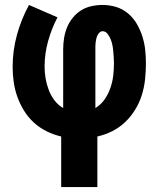

<svg xmlns="http://www.w3.org/2000/svg" viewBox="-20 -550 640 775"><path d="M227 205V1Q197 -6 168.5 -20Q140 -34 117 -55Q94 -76 77.5 -102.5Q61 -129 50.5 -158Q40 -187 35.5 -218Q31 -249 31 -280Q31 -346 48.5 -409.5Q66 -473 97 -530L212 -480Q188 -434 174 -383.5Q160 -333 160 -281Q160 -257 164 -233.5Q168 -210 176.5 -187.5Q185 -165 199.5 -145.5Q214 -126 235 -114V-350Q235 -373 238.5 -395.5Q242 -418 250.5 -439Q259 -460 273.5 -478Q288 -496 307 -508Q326 -520 348.5 -525Q371 -530 394 -530Q422 -530 448.5 -522Q475 -514 496.5 -496Q518 -478 532 -454Q546 -430 554.5 -403.5Q563 -377 566 -349.5Q569 -322 569 -294Q569 -262 565.5 -229.5Q562 -197 552.5 -166.5Q543 -136 526 -108Q509 -80 485.5 -57.5Q462 -35 433 -20.5Q404 -6 373 1V205ZM365 -114Q387 -127 402 -148.5Q417 -170 425.5 -194.5Q434 -219 437 -244.5Q440 -270 440 -296Q440 -308 439 -320Q438 -332 437 -344.5Q436 -357 433.5 -369Q431 -381 426.5 -392Q422 -403 414 -413.5Q406 -424 394 -424Q387 -424 381.5 -418.5Q376 -413 373 -406.5Q370 -400 368.5 -393Q367 -386 366 -378.5Q365 -371 365 -364Q365 -357 365 -350Z"/></svg>

Font: Iosevka Curly Slab HvEx
Style: Regular
Weight: 900
Width: 7
Monospace: yes
Designer: Belleve Invis
Foundry: Belleve Invis
Version: Version 11.1.0; ttfautohint (v1.8.3)